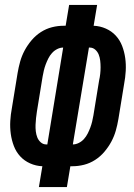

<svg xmlns="http://www.w3.org/2000/svg" viewBox="-20 -755 540 775"><path d="M137 0 151 -84Q125 -85 101.5 -95.5Q78 -106 61.5 -124Q45 -142 36 -165.5Q27 -189 23.5 -214.5Q20 -240 21.5 -266.5Q23 -293 28 -319L51 -460Q55 -484 61.5 -507Q68 -530 79.5 -551.5Q91 -573 107.5 -592.5Q124 -612 145 -625.5Q166 -639 189.5 -645Q213 -651 236 -651H245L259 -735H372L358 -651Q384 -650 407.5 -639.5Q431 -629 447.5 -611Q464 -593 473 -569.5Q482 -546 485.5 -520.5Q489 -495 487.5 -468.5Q486 -442 481 -416L458 -275Q454 -251 447.5 -228Q441 -205 429.5 -183.5Q418 -162 401.5 -142.5Q385 -123 364 -109.5Q343 -96 319.5 -90Q296 -84 273 -84H264L250 0ZM274 -172Q286 -172 298 -178Q310 -184 319 -194Q328 -204 334 -216Q340 -228 344.5 -240Q349 -252 352 -264.5Q355 -277 357 -289L380 -430Q383 -443 384.5 -456.5Q386 -470 386 -483.5Q386 -497 384.5 -510Q383 -523 378.5 -534.5Q374 -546 364.5 -554.5Q355 -563 342 -563H339ZM167 -172H171L235 -563Q223 -563 211 -557Q199 -551 190 -541Q181 -531 175 -519Q169 -507 164.5 -495Q160 -483 157 -470.5Q154 -458 152 -446L129 -305Q127 -292 125.5 -278.5Q124 -265 123.5 -251.5Q123 -238 124.5 -225Q126 -212 130.5 -200.5Q135 -189 144.5 -180.5Q154 -172 167 -172Z"/></svg>

Font: Iosevka SS04
Style: Bold Italic
Weight: 700
Italic angle: -9°
Monospace: yes
Designer: Belleve Invis
Foundry: Belleve Invis
Version: Version 19.0.0; ttfautohint (v1.8.4)